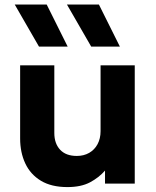

<svg xmlns="http://www.w3.org/2000/svg" viewBox="-20 -784 666 820"><path d="M268 15Q199.5 15 154.8 -12Q110 -39 88 -86Q66 -133 66 -192.5V-505H212V-216Q212 -171 236.8 -144.5Q261.5 -118 308 -118Q338 -118 361 -131.2Q384 -144.5 396.8 -168.5Q409.5 -192.5 409.5 -224V-505H555.5V0H428.5V-55.5Q402.5 -25.5 364.2 -5.2Q326 15 268 15ZM369.5 -585 266 -764.5H402.5L492 -585ZM146.5 -585 43 -764.5H179.5L269 -585Z"/></svg>

Font: Geologica Roman SemiBold
Style: Regular
Weight: 600
Designer: Sindre Bremnes, Frode Helland
Foundry: Monokrom Skriftforlag AS
Version: Version 1.010;gftools[0.9.28]